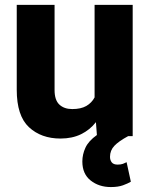

<svg xmlns="http://www.w3.org/2000/svg" viewBox="-20 -548 602 773"><path d="M506.8 183.6Q494.6 190.9 475.1 198Q455.6 205.1 426.3 205.1Q378.4 205.1 345 178.7Q311.5 152.3 311.5 102.1Q311.5 73.7 324 46.6Q336.4 19.5 370.1 -4.4L366.2 -56.2Q341.8 -24.9 306.2 -7.6Q270.5 9.8 223.6 9.8Q145.5 9.8 96.4 -36.1Q47.4 -82 47.4 -186.5V-528.3H199.7V-185.5Q199.7 -145 219 -127Q238.3 -108.9 271 -108.9Q305.7 -108.9 327.4 -121.3Q349.1 -133.8 360.8 -155.8V-528.3H514.2V0H496.1Q458 20.5 440.4 39.1Q422.9 57.6 422.9 83.5Q422.9 96.7 429.9 105.7Q437 114.7 453.6 114.7Q466.3 114.7 474.9 111.6Q483.4 108.4 489.7 105Z"/></svg>

Font: Vazirmatn UI ExtraBold
Style: Regular
Weight: 800
Designer: Saber Rastikerdar
Foundry: Saber Rastikerdar
Version: Version 33.003